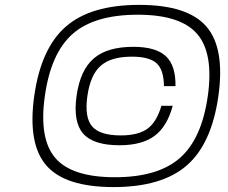

<svg xmlns="http://www.w3.org/2000/svg" viewBox="-20 -740 928 780"><path d="M545.4 -720.2Q742.2 -720.2 818.4 -632.3Q894.5 -544.4 867.2 -350.1Q839.8 -155.8 738.8 -67.9Q637.7 20 441.4 20Q244.6 20 168.2 -67.9Q91.8 -155.8 119.1 -350.1Q146.5 -544.4 247.8 -632.3Q349.1 -720.2 545.4 -720.2ZM824.2 -350.1Q848.6 -523.4 781.2 -601.8Q713.9 -680.2 539.6 -680.2Q363.8 -680.2 275.1 -602.3Q186.5 -524.4 162.1 -349.1Q137.7 -176.3 204.8 -98.1Q272 -20 446.8 -20Q621.6 -20 710.7 -98.1Q799.8 -176.3 824.2 -350.1ZM521.5 -549.8Q612.8 -549.8 653.6 -512Q694.3 -474.1 692.9 -390.1H646Q645.5 -456.1 616.2 -482.9Q586.9 -509.8 515.6 -509.8Q431.2 -509.8 389.2 -472.9Q347.2 -436 335 -350.1Q322.8 -263.2 354.2 -226.6Q385.7 -189.9 470.7 -189.9Q541.5 -189.9 578.9 -217Q616.2 -244.1 635.7 -310.1H681.6Q659.2 -226.1 607.9 -188Q556.6 -149.9 465.3 -149.9Q358.9 -149.9 317.6 -197.5Q276.4 -245.1 291 -350.1Q305.7 -455.1 360.6 -502.4Q415.5 -549.8 521.5 -549.8Z"/></svg>

Font: Fivo Sans Light
Style: Regular
Weight: 300
Designer: Alexander Slobzheninov
Foundry: Alexander Slobzheninov
Version: 1.0